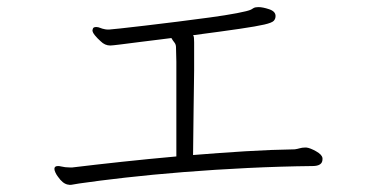

<svg xmlns="http://www.w3.org/2000/svg" viewBox="-20 -617 1040 540"><path d="M887 -169Q887 -150 859 -150Q769 -149 676.5 -144.5Q584 -140 496 -133Q408 -126 333 -117.5Q258 -109 203 -101Q195 -100 188 -98.5Q181 -97 176 -97Q175 -97 173.5 -97.5Q172 -98 170 -98Q156 -101 143 -120Q139 -125 136 -131.5Q133 -138 133 -142Q133 -150 143 -150Q148 -150 151 -149Q163 -146 177 -146H183Q249 -154 323.5 -162Q398 -170 476 -177V-397Q476 -411 476 -420.5Q476 -430 476 -443.5Q476 -457 475 -484Q475 -492 470.5 -497.5Q466 -503 462 -510Q456 -509 430.5 -506Q405 -503 374 -499Q343 -495 319 -492Q295 -489 290 -489Q275 -489 263 -501Q254 -509 247 -517.5Q240 -526 240 -532Q240 -533 241.5 -537Q243 -541 251 -541Q256 -541 262 -538.5Q268 -536 274 -535Q278 -534 281.5 -534Q285 -534 288 -534Q291 -534 318.5 -537Q346 -540 388.5 -545Q431 -550 479 -556Q527 -562 571 -568Q615 -574 646.5 -580Q678 -586 686 -590Q689 -592 693.5 -594.5Q698 -597 707 -597Q719 -597 737 -591Q755 -585 755 -572Q755 -564 750 -558.5Q745 -553 723.5 -548Q702 -543 654.5 -536Q607 -529 523 -518Q525 -516 525.5 -510.5Q526 -505 526 -498V-484Q526 -459 526 -446Q526 -433 526 -419.5Q526 -406 525.5 -381.5Q525 -357 524.5 -310Q524 -263 523 -181Q596 -187 669 -191.5Q742 -196 809 -197Q816 -198 823 -200Q830 -202 837 -202H842Q852 -201 869 -191.5Q886 -182 887 -172Z"/></svg>

Font: Moon Stars Kai HW Light
Style: Regular
Weight: 300
Designer: GuiWonder
Version: Version 1.101